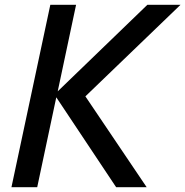

<svg xmlns="http://www.w3.org/2000/svg" viewBox="-20 -785 777 805"><path d="M216 -377 136 0H28L191 -765H299L222 -402L598 -765H737L338 -381L595 0H467Z"/></svg>

Font: Application Medium
Style: Italic
Weight: 500
Italic angle: -12°
Designer: Wei Huang
Foundry: Wei Huang
Version: Version 0.012